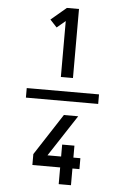

<svg xmlns="http://www.w3.org/2000/svg" viewBox="-65 -901 731 1122"><g transform="rotate(5 300.0 -340.0)"><path d="M352 -450H281V-778L231 -736L191 -779L281 -855H352ZM88 -312V-368H512V-312ZM395 175H323V77H160V13L318 -230H402L243 13H323V-57H395V13H436V77H395Z"/></g></svg>

Font: Monocode
Style: Regular
Weight: 400
Designer: Belleve Invis
Foundry: Belleve Invis
Version: Version 16.1.0; ttfautohint (v1.8.4)